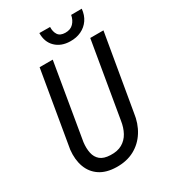

<svg xmlns="http://www.w3.org/2000/svg" viewBox="-213 -989 985 1108"><g transform="rotate(-30 279.5 -435.5)"><path d="M471.2 -710.9H559.1L473.6 -210.9Q464.8 -144.5 433.1 -94Q401.4 -43.5 349.9 -15.6Q298.3 12.2 229.5 10.7Q163.1 9.3 120.6 -19.3Q78.1 -47.9 60.1 -97.2Q42 -146.5 48.8 -210.4L133.8 -710.9H221.2L136.7 -210Q131.8 -170.4 138.7 -138.4Q145.5 -106.4 168.2 -87.4Q190.9 -68.4 234.9 -66.9Q281.2 -64.9 312.5 -82.8Q343.8 -100.6 361.8 -133.5Q379.9 -166.5 386.2 -210ZM442.4 -881.3 513.2 -881.8Q509.3 -840.8 489 -811.3Q468.8 -781.7 435.8 -766.1Q402.8 -750.5 361.8 -751.5Q302.7 -752.4 266.4 -787.6Q230 -822.8 231 -882.3L302.2 -881.8Q300.8 -850.6 314.5 -829.8Q328.1 -809.1 362.3 -808.6Q397 -808.1 416.7 -828.9Q436.5 -849.6 442.4 -881.3Z"/></g></svg>

Font: Roboto Condensed
Style: Italic
Weight: 400
Italic angle: -12°
Designer: Christian Robertson
Foundry: Google
Version: Version 3.0